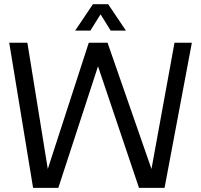

<svg xmlns="http://www.w3.org/2000/svg" viewBox="-20 -904 968 924"><path d="M24.4 -698.2H111.8L210 -90.8L407.2 -698.2H497.6L709 -90.8L819.8 -698.2H903.3L772 0H648.9L451.7 -585L260.7 0H139.2ZM427.2 -883.8H500.5L585.9 -756.8H512.7L463.9 -835L415 -756.8H341.8Z"/></svg>

Font: Sansation
Style: Regular
Weight: 400
Designer: Bernd Montag
Version: Version 1.301